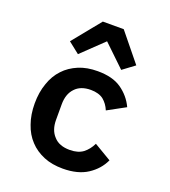

<svg xmlns="http://www.w3.org/2000/svg" viewBox="-143 -884 886 1001"><g transform="rotate(20 300.0 -384.0)"><path d="M255 -780C255 -780 129 -625 129 -625C129 -625 191 -576 191 -576C191 -576 311 -691 311 -691C311 -691 431 -576 431 -576C431 -576 497 -625 497 -625C497 -625 371 -780 371 -780C371 -780 255 -780 255 -780ZM320 12C376 12 422 0 457 -23C492 -46 518 -75 535 -112C535 -112 439 -169 439 -169C439 -169 439 -169 439 -169C428 -146 413 -127 395 -113C376 -99 352 -92 321 -92C321 -92 321 -92 321 -92C282 -92 252 -103 232 -126C211 -148 201 -178 201 -215C201 -215 201 -301 201 -301C201 -301 201 -301 201 -301C201 -339 211 -369 232 -391C252 -413 281 -424 319 -424C319 -424 319 -424 319 -424C348 -424 372 -417 389 -404C406 -390 419 -372 428 -350C428 -350 527 -404 527 -404C527 -404 527 -404 527 -404C510 -441 484 -471 451 -494C418 -517 374 -528 319 -528C319 -528 319 -528 319 -528C280 -528 245 -522 214 -509C183 -496 156 -478 135 -455C113 -432 96 -403 85 -370C73 -337 67 -299 67 -258C67 -258 67 -258 67 -258C67 -217 73 -179 85 -146C96 -113 113 -84 135 -61C156 -38 183 -20 214 -7C245 6 281 12 320 12C320 12 320 12 320 12Z"/></g></svg>

Font: IBM Plex Mono Mod
Style: SemiBold
Weight: 500
Designer: Mike Abbink, Paul van der Laan, Pieter van Rosmalen
Foundry: Bold Monday
Version: ""